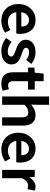

<svg xmlns="http://www.w3.org/2000/svg" viewBox="1046 -1792 758 2890"><g transform="rotate(90 1425.0 -347.0)"><path d="M294 12C360 12 421 -11 469 -42L473 -44L429 -125L424 -122C389 -99 353 -87 310 -87C232 -87 176 -131 164 -213H484L485 -217C488 -229 490 -249 490 -271C490 -407 419 -503 278 -503C154 -503 41 -404 41 -245C41 -84 149 12 294 12ZM281 -404C346 -404 379 -363 380 -289H163C175 -365 224 -404 281 -404Z M555 -57C604 -17 676 12 749 12C880 12 950 -56 950 -141C950 -234 872 -267 804 -291C746 -310 699 -325 699 -358C699 -385 719 -406 770 -406C810 -406 845 -390 879 -365L883 -362L942 -440L938 -443C897 -474 841 -503 768 -503C650 -503 578 -442 578 -355C578 -271 654 -233 722 -210C779 -190 831 -173 831 -138C831 -108 808 -85 753 -85C701 -85 659 -105 615 -139L611 -142L551 -60Z M1239 12C1279 12 1314 3 1341 -6L1345 -8L1323 -103L1317 -101C1304 -95 1284 -90 1268 -90C1224 -90 1202 -113 1202 -168V-390H1329V-491H1202V-625H1088L1074 -491L998 -486V-390H1068V-167C1068 -62 1112 12 1239 12Z M1557 0V-337C1598 -374 1627 -394 1670 -394C1723 -394 1746 -369 1746 -291V0H1871V-307C1871 -430 1823 -503 1713 -503C1646 -503 1597 -473 1554 -436L1557 -519V-706H1432V0Z M2231 12C2297 12 2358 -11 2406 -42L2410 -44L2366 -125L2361 -122C2326 -99 2290 -87 2247 -87C2169 -87 2113 -131 2101 -213H2421L2422 -217C2425 -229 2427 -249 2427 -271C2427 -407 2356 -503 2215 -503C2091 -503 1978 -404 1978 -245C1978 -84 2086 12 2231 12ZM2218 -404C2283 -404 2316 -363 2317 -289H2100C2112 -365 2161 -404 2218 -404Z M2662 0V-296C2691 -365 2736 -391 2773 -391C2794 -391 2806 -388 2823 -383L2828 -382L2850 -491L2846 -493C2830 -500 2813 -503 2788 -503C2736 -503 2685 -469 2649 -409L2642 -491H2537V0Z"/></g></svg>

Font: Falling Sky
Style: Med
Weight: 500
Designer: Paul D. Hunt
Foundry: Adobe Systems Incorporated
Version: Version 1.02